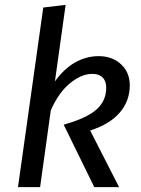

<svg xmlns="http://www.w3.org/2000/svg" viewBox="-20 -770 582 790"><path d="M206 -435Q243 -487 289 -513Q335 -539 386 -539Q442 -539 478 -505.5Q514 -472 514 -419Q514 -355 473 -307Q432 -259 351 -233L470 0H368L242 -257Q335 -283 376 -318.5Q417 -354 417 -409Q417 -437 402 -451.5Q387 -466 360 -466Q315 -466 268 -427.5Q221 -389 189 -316L145 0H54L158 -739L250 -750Z"/></svg>

Font: FiraGO
Style: Italic
Weight: 400
Italic angle: -8°
Designer: bBox Type GmbH
Foundry: bBox Type GmbH
Version: Version 1.001